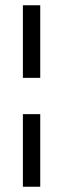

<svg xmlns="http://www.w3.org/2000/svg" viewBox="-20 -696 240 730"><path d="M133 -400H67V-676H133ZM133 14H67V-262H133Z"/></svg>

Font: STIX Math
Style: Regular
Weight: 400
Designer: MicroPress Inc., with final additions and corrections provided by Coen Hoffman, Elsevier (retired)
Version: Version 1.1.1